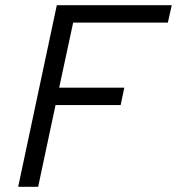

<svg xmlns="http://www.w3.org/2000/svg" viewBox="-20 -720 682 740"><path d="M50 0 199 -700H642L627 -633H262L208 -382H459L445 -315H194L127 0Z"/></svg>

Font: Red Hat Mono
Style: Italic
Weight: 400
Italic angle: -12°
Monospace: yes
Designer: Pentagram, MCKL
Foundry: MCKL
Version: Version 1.030